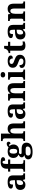

<svg xmlns="http://www.w3.org/2000/svg" viewBox="2480 -3290 1046 6046"><g transform="rotate(-90 3003.0 -267.0)"><path d="M201.5 10Q158.1 10 122.3 -7.8Q86.5 -25.6 65.6 -61.8Q44.8 -98 44.8 -153.1Q44.8 -234.6 100.3 -273.2Q155.9 -311.7 269 -315.8L350.6 -318.8V-374.2Q350.6 -410.7 344.8 -435.9Q339.1 -461.1 324.1 -474.5Q309 -487.9 281.5 -487.9Q256.1 -487.9 241 -475Q226 -462.2 219.5 -438.3Q213 -414.4 213 -380Q149.5 -380 118.1 -395.4Q86.8 -410.8 86.8 -446.9Q86.8 -484.1 114.8 -506.4Q142.9 -528.7 189.8 -538.8Q236.8 -548.9 292.9 -548.9Q398.2 -548.9 450.7 -510.8Q503.1 -472.6 503.1 -379.1V-123.9Q503.1 -96.4 508.9 -81.1Q514.6 -65.8 528 -59.4Q541.4 -53 563.4 -53H567V0H380.9L359.7 -68.6H350.6Q329 -41.8 309.3 -24.3Q289.6 -6.9 264.8 1.6Q240 10 201.5 10ZM256.9 -63Q285.8 -63 306.9 -78.9Q328 -94.7 339.6 -123.6Q351.1 -152.5 351.1 -191V-266.2L306.2 -263.2Q266.1 -261.2 243.2 -247.6Q220.2 -234.1 210.3 -209.6Q200.4 -185.1 200.4 -149.1Q200.4 -121 206.5 -101.6Q212.6 -82.3 225.2 -72.7Q237.9 -63 256.9 -63Z M618.9 0V-53H641.2Q656 -53 672.5 -57.4Q689 -61.9 700.6 -75.9Q712.1 -90 712.1 -118.1V-468.1H622.9V-536H712.1V-572.7Q712.1 -665.7 761.1 -717.3Q810 -768.8 915.8 -768.8Q980.6 -768.8 1015.4 -758.1Q1050.3 -747.4 1063.5 -731Q1076.7 -714.6 1076.7 -695.9Q1076.7 -676.8 1066.5 -661.1Q1056.3 -645.4 1032.3 -636.3Q1008.3 -627.2 966.9 -627.2Q966.9 -643.7 962.9 -663.4Q958.9 -683 949 -697.4Q939 -711.8 920 -711.8Q890.9 -711.8 877.5 -684.3Q864.1 -656.8 864.1 -590.9V-536H1002.2V-468.1H864.1V-118.1Q864.1 -90 875.1 -75.9Q886.1 -61.9 902.8 -57.4Q919.5 -53 935.1 -53H982.4V0Z M1242.6 235.9Q1125.3 235.9 1066.9 200.6Q1008.5 165.3 1008.5 99.2Q1008.5 64.3 1026 38.9Q1043.5 13.6 1074.1 -1.4Q1104.6 -16.4 1143.4 -20.1Q1117 -30.2 1093.7 -50.4Q1070.4 -70.7 1070.4 -105.6Q1070.4 -138.5 1094 -162.5Q1117.7 -186.5 1159.8 -208.8Q1112.7 -224.5 1082.3 -264Q1051.8 -303.5 1051.8 -363.9Q1051.8 -451.6 1104.3 -500.3Q1156.8 -548.9 1266.5 -548.9Q1304.8 -548.9 1335.6 -541.5Q1366.5 -534.1 1388.6 -521.1Q1402.7 -536.2 1418.1 -549.3Q1433.6 -562.3 1452.9 -570.5Q1472.3 -578.6 1497.2 -578.6Q1530.1 -578.6 1546.9 -561.4Q1563.7 -544.1 1563.7 -520.2Q1563.7 -496.3 1548.6 -478.2Q1533.5 -460.1 1496.2 -460.1Q1496.2 -480.4 1486 -491Q1475.7 -501.6 1461.5 -501.6Q1449.7 -501.6 1440.8 -498.6Q1432 -495.6 1424.3 -492Q1446.5 -471.5 1461.3 -441.6Q1476.1 -411.6 1476.1 -368.1Q1476.1 -289.4 1425.2 -239.3Q1374.3 -189.1 1266.5 -189.1Q1255.6 -189.1 1237.5 -190.3Q1219.4 -191.5 1210.6 -193.5Q1196.8 -187.6 1184.8 -173.5Q1172.9 -159.3 1172.9 -141Q1172.9 -124.7 1185.2 -117Q1197.6 -109.3 1223.8 -109.3H1340.9Q1407.9 -109.3 1450.2 -91Q1492.6 -72.7 1512.9 -38.6Q1533.2 -4.5 1533.2 43.7Q1533.2 132.6 1462 184.3Q1390.8 235.9 1242.6 235.9ZM1245.2 175.9Q1303.9 175.9 1340.8 164.2Q1377.8 152.5 1395.3 130.2Q1412.9 107.9 1412.9 78.1Q1412.9 47.8 1393 32.9Q1373.1 17.9 1332.3 17.9H1216.4Q1196.5 17.9 1175.8 24.6Q1155.2 31.2 1141.2 48.3Q1127.2 65.4 1127.2 97.3Q1127.2 122.2 1140.6 139.9Q1153.9 157.6 1180.4 166.8Q1207 175.9 1245.2 175.9ZM1264.1 -248.1Q1294.2 -248.1 1310.2 -262.3Q1326.2 -276.4 1332.4 -303Q1338.6 -329.5 1338.6 -365Q1338.6 -401.9 1332.2 -429.9Q1325.8 -458 1309.8 -473.4Q1293.7 -488.9 1263.6 -488.9Q1234.5 -488.9 1218 -472.9Q1201.5 -457 1194.8 -428.9Q1188.1 -400.9 1188.1 -364Q1188.1 -311.6 1204.4 -279.9Q1220.7 -248.1 1264.1 -248.1Z M1586.7 0V-53H1592.4Q1613.7 -53 1630.4 -57.7Q1647.2 -62.4 1657 -77.4Q1666.9 -92.3 1666.9 -122.1V-645.9Q1666.9 -673 1654.8 -685.8Q1642.7 -698.6 1626.2 -702.8Q1609.8 -707 1595.9 -707H1583.8V-760H1819.5V-587.6Q1819.5 -564.3 1818.8 -540.8Q1818 -517.2 1817 -498Q1816 -478.8 1814.9 -468.3H1821.6Q1834.9 -492 1854.4 -510.1Q1873.8 -528.3 1902.2 -538.6Q1930.6 -548.9 1969.8 -548.9Q2054 -548.9 2096.1 -503.3Q2138.1 -457.6 2138.1 -355.8V-123.9Q2138.1 -93.4 2145.5 -78.2Q2152.9 -63 2167.8 -58Q2182.6 -53 2204.6 -53H2208.2V0H1985.5V-328.8Q1985.5 -393.2 1968 -428.6Q1950.4 -464 1906.2 -464Q1873.4 -464 1854.5 -442.3Q1835.6 -420.5 1827.8 -385.2Q1820 -349.9 1820 -309V-118.3Q1820 -90.4 1828.6 -76.5Q1837.2 -62.6 1852.8 -57.8Q1868.4 -53 1890.4 -53H1894V0Z M2435.5 10Q2392.1 10 2356.3 -7.8Q2320.5 -25.6 2299.6 -61.8Q2278.8 -98 2278.8 -153.1Q2278.8 -234.6 2334.3 -273.2Q2389.9 -311.7 2503 -315.8L2584.6 -318.8V-374.2Q2584.6 -410.7 2578.8 -435.9Q2573.1 -461.1 2558.1 -474.5Q2543 -487.9 2515.5 -487.9Q2490.1 -487.9 2475 -475Q2460 -462.2 2453.5 -438.3Q2447 -414.4 2447 -380Q2383.5 -380 2352.1 -395.4Q2320.8 -410.8 2320.8 -446.9Q2320.8 -484.1 2348.8 -506.4Q2376.9 -528.7 2423.8 -538.8Q2470.8 -548.9 2526.9 -548.9Q2632.2 -548.9 2684.7 -510.8Q2737.1 -472.6 2737.1 -379.1V-123.9Q2737.1 -96.4 2742.9 -81.1Q2748.6 -65.8 2762 -59.4Q2775.4 -53 2797.4 -53H2801V0H2614.9L2593.7 -68.6H2584.6Q2563 -41.8 2543.3 -24.3Q2523.6 -6.9 2498.8 1.6Q2474 10 2435.5 10ZM2490.9 -63Q2519.8 -63 2540.9 -78.9Q2562 -94.7 2573.6 -123.6Q2585.1 -152.5 2585.1 -191V-266.2L2540.2 -263.2Q2500.1 -261.2 2477.2 -247.6Q2454.2 -234.1 2444.3 -209.6Q2434.4 -185.1 2434.4 -149.1Q2434.4 -121 2440.5 -101.6Q2446.6 -82.3 2459.2 -72.7Q2471.9 -63 2490.9 -63Z M2853.9 0V-53H2859.6Q2882.6 -53 2899 -57.7Q2915.5 -62.4 2924.8 -77.4Q2934 -92.3 2934 -122.1V-417.9Q2934 -446.1 2925.3 -460.1Q2916.7 -474 2901 -478.5Q2885.3 -483 2863.3 -483H2858.9V-536H3069.6L3082.6 -464.9H3087.6Q3111.6 -506.4 3147 -527.6Q3182.3 -548.9 3240.7 -548.9Q3320.3 -548.9 3362.8 -503.3Q3405.2 -457.6 3405.2 -355.8V-123.9Q3405.2 -93.4 3412.4 -78.2Q3419.6 -63 3434.3 -58Q3448.9 -53 3470.9 -53H3475.4V0H3253.2V-328.8Q3253.2 -393.2 3236.5 -428.6Q3219.9 -464 3175.7 -464Q3142.3 -464 3122.8 -442.4Q3103.2 -420.8 3094.9 -385.5Q3086.6 -350.2 3086.6 -309V-118.3Q3086.6 -90.4 3095 -76.5Q3103.4 -62.6 3119.1 -57.8Q3134.7 -53 3156.7 -53H3161.2V0Z M3517.6 0V-53H3530Q3550.3 -53 3566.2 -59Q3582.1 -64.9 3591.5 -80.3Q3601 -95.7 3601 -124.1V-416.1Q3601 -443.2 3591.3 -457.4Q3581.5 -471.7 3565.6 -477.3Q3549.7 -483 3530 -483H3517.8V-536H3753V-123.9Q3753 -95.8 3762.3 -80.3Q3771.5 -64.8 3787.9 -58.9Q3804.3 -53 3824 -53H3835.8V0ZM3672.4 -626.1Q3636.3 -626.1 3611.6 -643.9Q3587 -661.7 3587 -698Q3587 -736.5 3611.6 -753.2Q3636.3 -769.9 3672.4 -769.9Q3707 -769.9 3732.7 -753.2Q3758.4 -736.5 3758.4 -698Q3758.4 -661.7 3732.7 -643.9Q3707 -626.1 3672.4 -626.1Z M4082.1 10Q4012.4 10 3969.3 -4.3Q3926.2 -18.6 3906.3 -44.5Q3886.4 -70.3 3886.4 -103.5Q3886.4 -131.7 3899.1 -148.2Q3911.9 -164.6 3931.9 -171.5Q3951.9 -178.3 3973.8 -178.3Q3973.8 -116.5 4002.5 -83.9Q4031.2 -51.3 4086.4 -51.3Q4136.5 -51.3 4159.8 -71.9Q4183.1 -92.5 4183.1 -122Q4183.1 -143.6 4171.1 -158.1Q4159.2 -172.7 4132.7 -185.8Q4106.2 -199 4061.8 -214.2Q4005 -234.3 3967.4 -256.4Q3929.9 -278.5 3911.3 -309.9Q3892.8 -341.3 3892.8 -388.9Q3892.8 -469.1 3951.9 -508.5Q4010.9 -547.9 4108.1 -547.9Q4168.3 -547.9 4206 -534.2Q4243.7 -520.6 4261.4 -499Q4279 -477.4 4279 -453Q4279 -420.8 4256.2 -403.4Q4233.3 -386 4185.6 -386Q4185.6 -435.5 4160.5 -462Q4135.4 -488.6 4093.2 -488.6Q4053.8 -488.6 4032.9 -472.1Q4012.1 -455.7 4012.1 -426.5Q4012.1 -394.3 4038.3 -376.2Q4064.5 -358 4133.2 -334.5Q4186.8 -315.9 4224.4 -294.5Q4262.1 -273.1 4281.6 -242.1Q4301.2 -211 4301.2 -162.7Q4301.2 -82.3 4244.3 -36.2Q4187.4 10 4082.1 10Z M4587.9 10Q4511.3 10 4470.5 -25.4Q4429.6 -60.7 4429.6 -147.9V-468H4354.7V-519Q4387.2 -519 4412.7 -531.7Q4438.2 -544.4 4453 -560.9Q4468.3 -576.5 4480.2 -601.4Q4492 -626.2 4499 -660.2H4582.2V-536H4710.3V-468H4582.2V-158.2Q4582.2 -113.6 4597.7 -92.5Q4613.1 -71.4 4648.3 -71.4Q4667.5 -71.4 4685.4 -74Q4703.3 -76.6 4719.3 -80.2V-15.3Q4703.4 -7.5 4668.7 1.2Q4634 10 4587.9 10Z M4940.5 10Q4897.1 10 4861.3 -7.8Q4825.5 -25.6 4804.6 -61.8Q4783.8 -98 4783.8 -153.1Q4783.8 -234.6 4839.3 -273.2Q4894.9 -311.7 5008 -315.8L5089.6 -318.8V-374.2Q5089.6 -410.7 5083.8 -435.9Q5078.1 -461.1 5063.1 -474.5Q5048 -487.9 5020.5 -487.9Q4995.1 -487.9 4980 -475Q4965 -462.2 4958.5 -438.3Q4952 -414.4 4952 -380Q4888.5 -380 4857.1 -395.4Q4825.8 -410.8 4825.8 -446.9Q4825.8 -484.1 4853.8 -506.4Q4881.9 -528.7 4928.8 -538.8Q4975.8 -548.9 5031.9 -548.9Q5137.2 -548.9 5189.7 -510.8Q5242.1 -472.6 5242.1 -379.1V-123.9Q5242.1 -96.4 5247.9 -81.1Q5253.6 -65.8 5267 -59.4Q5280.4 -53 5302.4 -53H5306V0H5119.9L5098.7 -68.6H5089.6Q5068 -41.8 5048.3 -24.3Q5028.6 -6.9 5003.8 1.6Q4979 10 4940.5 10ZM4995.9 -63Q5024.8 -63 5045.9 -78.9Q5067 -94.7 5078.6 -123.6Q5090.1 -152.5 5090.1 -191V-266.2L5045.2 -263.2Q5005.1 -261.2 4982.2 -247.6Q4959.2 -234.1 4949.3 -209.6Q4939.4 -185.1 4939.4 -149.1Q4939.4 -121 4945.5 -101.6Q4951.6 -82.3 4964.2 -72.7Q4976.9 -63 4995.9 -63Z M5358.9 0V-53H5364.6Q5387.6 -53 5404 -57.7Q5420.5 -62.4 5429.8 -77.4Q5439 -92.3 5439 -122.1V-417.9Q5439 -446.1 5430.3 -460.1Q5421.7 -474 5406 -478.5Q5390.3 -483 5368.3 -483H5363.9V-536H5574.6L5587.6 -464.9H5592.6Q5616.6 -506.4 5652 -527.6Q5687.3 -548.9 5745.7 -548.9Q5825.3 -548.9 5867.8 -503.3Q5910.2 -457.6 5910.2 -355.8V-123.9Q5910.2 -93.4 5917.4 -78.2Q5924.6 -63 5939.3 -58Q5953.9 -53 5975.9 -53H5980.4V0H5758.2V-328.8Q5758.2 -393.2 5741.5 -428.6Q5724.9 -464 5680.7 -464Q5647.3 -464 5627.8 -442.4Q5608.2 -420.8 5599.9 -385.5Q5591.6 -350.2 5591.6 -309V-118.3Q5591.6 -90.4 5600 -76.5Q5608.4 -62.6 5624.1 -57.8Q5639.7 -53 5661.7 -53H5666.2V0Z"/></g></svg>

Font: Noto Serif Ethiopic
Style: Regular
Weight: 400
Designer: Monotype Design Team
Foundry: Monotype Imaging Inc.
Version: Version 2.102